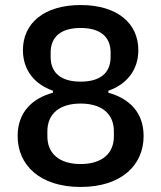

<svg xmlns="http://www.w3.org/2000/svg" viewBox="-20 -730 640 762"><path d="M300 12C462 12 550 -75 550 -190C550 -283 494 -339 410 -362V-370C482 -395 529 -451 529 -531C529 -638 445 -710 300 -710C155 -710 71 -638 71 -531C71 -451 118 -395 190 -370V-362C106 -339 50 -283 50 -190C50 -75 138 12 300 12ZM300 -79C216 -79 168 -120 168 -189V-209C168 -278 216 -319 300 -319C384 -319 432 -278 432 -209V-189C432 -120 384 -79 300 -79ZM300 -406C223 -406 181 -440 181 -504V-521C181 -585 223 -619 300 -619C377 -619 419 -585 419 -521V-504C419 -440 377 -406 300 -406Z"/></svg>

Font: IBMKR Medm
Style: Regular
Weight: 500
Designer: Mike Abbink; Paul van der Laan; Pieter van Rosmalen; Wujin Sim; Chorong Kim; Dohee Lee;
Foundry: Sandoll Inc.
Version: Version 1.002